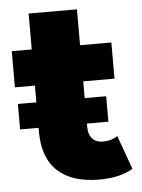

<svg xmlns="http://www.w3.org/2000/svg" viewBox="-50 -703 555 752"><g transform="rotate(-5 227.5 -327.0)"><path d="M310.1 8.8Q204.1 8.8 147.5 -43.2Q90.8 -95.2 90.8 -198.2V-213.9H18.1V-314H90.8V-379.9H12.2V-522H90.8V-663.1H280.8V-522H403.8V-379.9H280.8V-314H365.2V-213.9H280.8V-200.2Q280.8 -170.4 295.9 -154.3Q311 -138.2 337.9 -138.2Q371.1 -138.2 395 -154.8L442.9 -22Q392.6 8.8 310.1 8.8Z"/></g></svg>

Font: Montserrat ExtraBold
Style: Regular
Weight: 800
Designer: Julieta Ulanovsky
Foundry: Julieta Ulanovsky
Version: Version 9.000